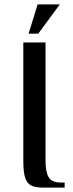

<svg xmlns="http://www.w3.org/2000/svg" viewBox="-20 -853 330 873"><path d="M86 -123V-660H187V-123Q187 -72 201 -47.5Q215 -23 257 -23H274V0H176Q140 0 121 -10Q102 -20 94 -46Q86 -72 86 -123ZM151 -833H252L154 -700H110Z"/></svg>

Font: El Messiri Medium
Style: Regular
Weight: 500
Designer: Mohamed Gaber
Foundry: Kief Type Foundry
Version: Version 2.007